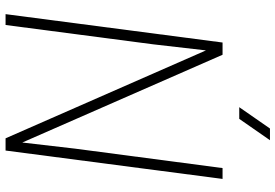

<svg xmlns="http://www.w3.org/2000/svg" viewBox="-170 -820 990 690"><g transform="rotate(90 325.0 -475.0)"><path d="M441.9 -950.2H483.9L407.2 -839.8H365.2ZM623 -779.8 521 0H477.1L161.1 -720.2L139.2 -529.8L69.8 0H30.8L132.8 -779.8H176.8L492.2 -60.1L514.2 -250L584 -779.8Z"/></g></svg>

Font: Cooper Hewitt
Style: Light Italic
Weight: 704
Designer: Village Type and Design LLC
Foundry: Cooper Hewitt Smithsonian Design Museum
Version: 1.000